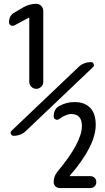

<svg xmlns="http://www.w3.org/2000/svg" viewBox="-20 -750 540 990"><path d="M256.8 189.5Q256.8 157.2 277.3 133.8Q402.3 -15.6 402.3 -100.6Q402.3 -161.1 348.6 -162.1Q320.3 -162.1 284.2 -135.7Q276.4 -129.9 266.6 -134.3Q256.8 -138.7 256.8 -149.4Q256.8 -187.5 285.2 -203.1Q324.2 -224.6 364.3 -223.6Q417 -223.6 445.3 -193.8Q473.6 -164.1 473.6 -106.4Q473.6 2 339.8 156.2V157.2V158.2H446.3Q459 158.2 467.8 167Q476.6 175.8 476.6 189Q476.6 202.1 467.8 210.9Q459 219.7 446.3 219.7H288.1Q275.4 219.7 266.1 210.9Q256.8 202.1 256.8 189.5ZM54.7 -619.1Q44.9 -614.3 35.6 -619.6Q26.4 -625 26.4 -635.7Q26.4 -669.9 54.7 -685.5L99.6 -711.9Q129.9 -729.5 167 -730.5Q181.6 -730.5 192.4 -719.7Q203.1 -709 203.1 -694.3V-328.1Q203.1 -313.5 192.4 -302.7Q181.6 -292 167 -292Q152.3 -292 141.6 -302.7Q130.9 -313.5 130.9 -328.1V-658.2L129.9 -659.2H128.9ZM450.2 -429.7Q459 -429.7 462.9 -419.9Q466.8 -410.2 460 -404.3L115.2 -76.2Q88.9 -49.8 49.8 -49.8Q40 -49.8 36.1 -59.6Q32.2 -69.3 40 -76.2L384.8 -404.3Q411.1 -429.7 450.2 -429.7Z"/></svg>

Font: Rounded Mgen+ 1m medium
Style: Regular
Weight: 500
Designer: [Source Han Sans]
Ryoko NISHIZUKA  (kana & ideographs); Paul D. Hunt (Latin, Greek & Cyrillic); Wenlong ZHANG  (bopomofo
Version: Version 1.059.20150602